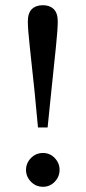

<svg xmlns="http://www.w3.org/2000/svg" viewBox="-20 -705 329 738"><path d="M145 13Q118 13 99 -6.5Q80 -26 80 -52Q80 -78 99 -97.5Q118 -117 145 -117Q172 -117 190.5 -97.5Q209 -78 209 -52Q209 -26 190.5 -6.5Q172 13 145 13ZM145 -685Q171 -685 186.5 -670Q202 -655 202 -622Q202 -594 195 -525Q188 -456 177 -352L163 -215H126L113 -352Q102 -456 94.5 -525Q87 -594 87 -622Q87 -655 102.5 -670Q118 -685 145 -685Z"/></svg>

Font: Source Serif 4
Style: Regular
Weight: 400
Designer: Frank Grießhammer
Foundry: Adobe
Version: Version 4.005;hotconv 1.1.0;makeotfexe 2.6.0